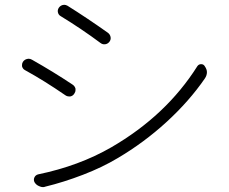

<svg xmlns="http://www.w3.org/2000/svg" viewBox="-20 -766 948 796"><path d="M231.4 -699.2Q222.7 -704.1 220.2 -714.4Q217.8 -724.6 223.6 -733.4Q229.5 -742.2 239.3 -745.1Q243.2 -746.1 246.1 -746.1Q252.9 -746.1 259.8 -742.2Q337.9 -693.4 427.7 -629.9Q436.5 -623 438.5 -612.3Q440.4 -601.6 433.6 -592.8Q426.8 -584 416 -582.5Q405.3 -581.1 396.5 -587.9Q319.3 -645.5 231.4 -699.2ZM168 7.8Q163.1 9.8 158.2 9.8Q150.4 9.8 142.6 5.9Q129.9 1 123 -10.7Q118.2 -20.5 122.6 -30.3Q127 -40 137.7 -43Q307.6 -78.1 441.4 -155.3Q668.9 -287.1 797.9 -491.2Q803.7 -500 814 -500Q824.2 -500 829.1 -491.2Q837.9 -478.5 837.9 -466.8Q837.9 -453.1 829.1 -440.4Q764.6 -346.7 670.9 -260.7Q577.1 -174.8 467.8 -110.4Q404.3 -72.3 324.2 -41.5Q244.1 -10.7 168 7.8ZM83 -475.6Q74.2 -480.5 71.3 -491.2Q71.3 -494.1 71.3 -497.1Q71.3 -503.9 75.2 -509.8Q81.1 -518.6 91.8 -521.5Q95.7 -522.5 98.6 -522.5Q105.5 -522.5 112.3 -518.6Q202.1 -467.8 281.2 -415Q290 -409.2 293 -398.4Q293 -395.5 293 -392.6Q293 -384.8 288.1 -377.9Q282.2 -368.2 271.5 -366.2Q268.6 -366.2 266.6 -366.2Q257.8 -366.2 251 -371.1Q163.1 -431.6 83 -475.6Z"/></svg>

Font: Gen Jyuu Gothic P Light
Style: Regular
Weight: 200
Designer: [Source Han Sans]
Ryoko NISHIZUKA  (kana & ideographs); Paul D. Hunt (Latin, Greek & Cyrillic); Wenlong ZHANG  (bopomofo
Version: Version 1.002.20150607